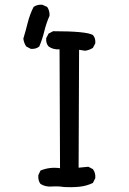

<svg xmlns="http://www.w3.org/2000/svg" viewBox="-20 -793 540 806"><path d="M248 -8Q223 -12 196.5 -10Q170 -8 150 -21Q139 -35 141 -58L150 -77Q188 -93 232 -87L230 -586Q203 -584 184 -598Q172 -611 174 -633L184 -652L203 -662Q343 -662 370 -646Q382 -633 380 -611L370 -592Q354 -582 337 -580L312 -584L310 -89L351 -93L370 -83Q382 -67 380 -45L370 -25Q343 -12 312 -9Q281 -6 248 -8ZM109 -588 90 -598Q80 -613 78 -631Q88 -664 96.5 -698Q105 -732 121 -764Q137 -775 158 -773L178 -764Q189 -748 188 -727Q174 -695 166 -662Q158 -629 145 -598Q131 -586 109 -588Z"/></svg>

Font: Kosefont JP
Style: Regular
Weight: 400
Designer: Nozomi Seto 瀬戸のぞみ
Version: Version 3.00;June 19, 2020